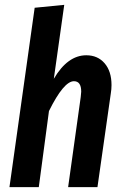

<svg xmlns="http://www.w3.org/2000/svg" viewBox="-20 -772 512 792"><path d="M440 -421Q440 -404 437 -386L382 0H261L313 -372Q315 -388 315 -394Q315 -437 285 -437Q243 -437 182 -314L140 0H19L123 -740L245 -752L202 -447Q259 -544 336 -544Q383 -544 411.5 -511Q440 -478 440 -421Z"/></svg>

Font: Fira Sans Extra Condensed Medium
Style: Italic
Weight: 500
Width: 3
Italic angle: -8°
Designer: Carrois Corporate & Edenspiekermann AG
Foundry: Carrois Corporate GbR & Edenspiekermann AG
Version: Version 4.203